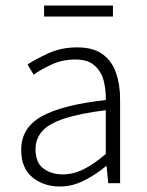

<svg xmlns="http://www.w3.org/2000/svg" viewBox="-20 -665 534 697"><path d="M197 12Q139 12 98 -21Q57 -54 57 -121Q57 -201 131 -242.5Q205 -284 364 -302Q365 -338 356.5 -371.5Q348 -405 323.5 -427Q299 -449 254 -449Q206 -449 166.5 -430.5Q127 -412 102 -394L80 -431Q107 -449 154.5 -471Q202 -493 260 -493Q318 -493 352 -468.5Q386 -444 401 -401Q416 -358 416 -305V0H373L367 -62H365Q329 -32 286 -10Q243 12 197 12ZM207 -32Q247 -32 284.5 -51Q322 -70 364 -106V-265Q269 -253 213 -234.5Q157 -216 133 -188.5Q109 -161 109 -124Q109 -74 138 -53Q167 -32 207 -32ZM140 -605V-645H390V-605Z"/></svg>

Font: Assistant Light
Style: Regular
Weight: 300
Designer: Hebrew By Ben Nathan, Latin by Paul Hunt
Version: Version 3.000